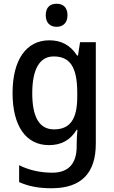

<svg xmlns="http://www.w3.org/2000/svg" viewBox="-20 -764 606 1024"><path d="M282 -744C248 -744 224 -726 224 -683C224 -641 248 -621 282 -621C315 -621 340 -641 340 -683C340 -725 316 -744 282 -744ZM243 -549C120 -549 47 -445 47 -268C47 -91 119 10 241 10C305 10 354 -15 389 -72H393C391 -53 389 -20 389 0V16C389 111 343 157 259 157C197 157 135 144 82 117V207C132 230 188 240 255 240C416 240 491 157 491 2V-539H407L396 -468H391C354 -525 305 -549 243 -549ZM266 -463C353 -463 392 -407 392 -269V-248C392 -126 352 -74 268 -74C190 -74 152 -139 152 -267C152 -394 191 -463 266 -463Z"/></svg>

Font: Noto Sans Gujarati SemiCondensed Medium
Style: Regular
Weight: 500
Width: 4
Designer: Jelle Bosma - Monotype Design Team, Universal Thirst
Foundry: Monotype Imaging Inc.
Version: Version 2.106